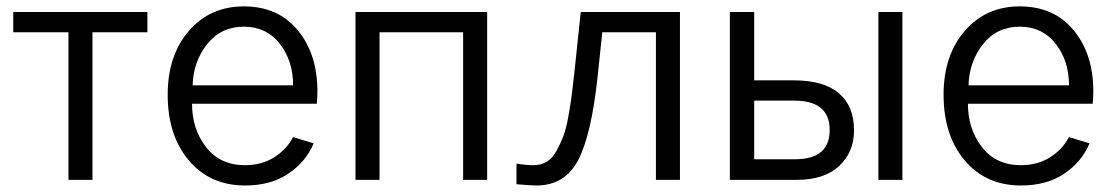

<svg xmlns="http://www.w3.org/2000/svg" viewBox="-20 -563 3483 601"><path d="M21.5 -461.9V-525.4H441.4V-461.9H269.5V0H194.3V-461.9Z M504.9 -266.6Q504.9 -389.6 571.3 -466.3Q637.7 -543 743.2 -543Q850.6 -543 912.1 -468.3Q973.6 -393.6 973.6 -277.3Q973.6 -263.7 971.7 -238.3H581.1Q581.1 -159.2 625 -102.5Q668.9 -45.9 747.1 -45.9Q797.9 -45.9 836.9 -69.8Q876 -93.8 897.5 -133.8L961.9 -114.3Q937.5 -56.6 882.8 -19.5Q828.1 17.6 747.1 17.6Q637.7 17.6 571.3 -60.5Q504.9 -138.7 504.9 -266.6ZM583 -295.9H897.5Q897.5 -373 855.5 -426.3Q813.5 -479.5 743.2 -479.5Q671.9 -479.5 628.4 -424.8Q585 -370.1 583 -295.9Z M1092.8 0V-525.4H1504.9V0H1429.7V-461.9H1168V0Z M1596.7 -50.8Q1627.9 -45.9 1650.4 -45.9Q1672.9 -45.9 1690.9 -56.6Q1709 -67.4 1721.7 -90.3Q1734.4 -113.3 1743.2 -136.2Q1752 -159.2 1758.8 -196.8Q1765.6 -234.4 1769 -260.7Q1772.5 -287.1 1777.3 -330.1L1797.9 -525.4H2108.4V0H2033.2V-461.9H1865.2L1850.6 -322.3Q1831.1 -140.6 1789.6 -61.5Q1748 17.6 1659.2 17.6Q1641.6 17.6 1596.7 13.7Z M2729.5 0V-525.4H2804.7V0ZM2264.6 0V-525.4H2340.8V-311.5H2464.8Q2558.6 -311.5 2606 -271Q2653.3 -230.5 2653.3 -155.3Q2653.3 -86.9 2606.9 -43.5Q2560.5 0 2473.6 0ZM2340.8 -64.5H2468.8Q2577.1 -64.5 2577.1 -156.2Q2577.1 -248 2465.8 -248H2340.8Z M2933.6 -266.6Q2933.6 -389.6 3000 -466.3Q3066.4 -543 3171.9 -543Q3279.3 -543 3340.8 -468.3Q3402.3 -393.6 3402.3 -277.3Q3402.3 -263.7 3400.4 -238.3H3009.8Q3009.8 -159.2 3053.7 -102.5Q3097.7 -45.9 3175.8 -45.9Q3226.6 -45.9 3265.6 -69.8Q3304.7 -93.8 3326.2 -133.8L3390.6 -114.3Q3366.2 -56.6 3311.5 -19.5Q3256.8 17.6 3175.8 17.6Q3066.4 17.6 3000 -60.5Q2933.6 -138.7 2933.6 -266.6ZM3011.7 -295.9H3326.2Q3326.2 -373 3284.2 -426.3Q3242.2 -479.5 3171.9 -479.5Q3100.6 -479.5 3057.1 -424.8Q3013.7 -370.1 3011.7 -295.9Z"/></svg>

Font: Gothic A1
Style: Regular
Weight: 400
Designer: HanYang I&C Co.,Ltd.
Foundry: HanYang I&C Co.,Ltd.
Version: Version 2.50